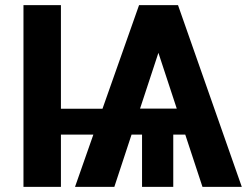

<svg xmlns="http://www.w3.org/2000/svg" viewBox="-20 -731 975 751"><path d="M218.3 -305.7H380.9L523.9 -710.9H676.3L925.8 0H772L704.6 -204.6H657.7V0H535.6V-204.6H494.6L427.2 0H273.4L345.2 -204.6H218.3V0H71.8V-710.9H218.3ZM527.8 -306.2H671.4L599.6 -524.4Z"/></svg>

Font: Roboto-o
Style: o-Bold
Weight: 700
Designer: Google
Version: Version 2.134; 2016; ttfautohint (v1.6)